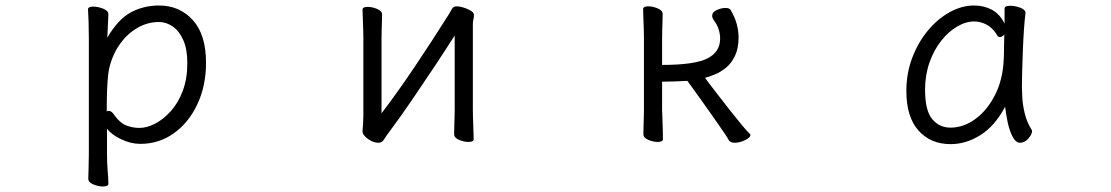

<svg xmlns="http://www.w3.org/2000/svg" viewBox="-20 -506 4040 698"><path d="M303 -368Q303 -399 302 -427Q301 -455 300 -472Q300 -482 319 -482Q336 -482 355 -474.5Q374 -467 374 -454Q374 -448 373 -432Q372 -416 371.5 -398.5Q371 -381 370 -369Q410 -437 456.5 -461.5Q503 -486 558 -486Q633 -486 681 -433Q729 -380 729 -278Q729 -194 697.5 -127Q666 -60 612 -21.5Q558 17 490 17Q455 17 420 0Q385 -17 369 -38V56Q369 87 371.5 116Q374 145 374 162Q374 172 354 172Q338 172 319.5 164.5Q301 157 301 144Q301 132 302 106.5Q303 81 303 55ZM368 -101Q372 -103 375 -103Q386 -103 396 -87Q416 -59 439 -50Q462 -41 487 -41Q514 -41 544 -56.5Q574 -72 601 -102Q628 -132 644.5 -176Q661 -220 661 -276Q661 -328 646 -361Q631 -394 607.5 -410Q584 -426 558 -426Q516 -426 478.5 -404Q441 -382 414 -343Q387 -304 376 -253Q373 -237 371 -209Q369 -181 368.5 -152Q368 -123 368 -101Z M1633 -377Q1600 -325 1559.5 -264Q1519 -203 1477 -141.5Q1435 -80 1394 -25Q1384 -12 1376.5 0.5Q1369 13 1356 13Q1337 13 1317.5 -1Q1298 -15 1298 -29V-31Q1299 -40 1300 -57Q1301 -74 1301 -86V-364Q1301 -374 1300.5 -395Q1300 -416 1299 -438Q1298 -460 1298 -471Q1298 -481 1317 -481Q1333 -481 1351 -473.5Q1369 -466 1369 -453Q1369 -445 1368.5 -428.5Q1368 -412 1367.5 -394Q1367 -376 1367 -364V-94Q1425 -170 1488.5 -264.5Q1552 -359 1613 -456Q1618 -464 1623 -473.5Q1628 -483 1641 -483Q1651 -483 1665.5 -478.5Q1680 -474 1691.5 -467Q1703 -460 1703 -452Q1703 -442 1701 -435.5Q1699 -429 1699 -415V-106Q1699 -100 1699.5 -79Q1700 -58 1701 -35Q1702 -12 1702 0Q1702 10 1683 10Q1667 10 1649 2.5Q1631 -5 1631 -18Q1631 -26 1631.5 -44.5Q1632 -63 1632.5 -81Q1633 -99 1633 -106Z M2321 -366Q2321 -376 2320.5 -397Q2320 -418 2319 -440Q2318 -462 2318 -473Q2318 -483 2337 -483Q2353 -483 2371 -475.5Q2389 -468 2389 -455Q2389 -447 2388.5 -430.5Q2388 -414 2387.5 -396Q2387 -378 2387 -366V-270Q2505 -270 2551.5 -293.5Q2598 -317 2598 -366Q2598 -382 2592.5 -399.5Q2587 -417 2574 -434Q2569 -442 2569 -448Q2569 -462 2585.5 -469.5Q2602 -477 2617 -477Q2632 -477 2636 -470Q2652 -443 2658.5 -418Q2665 -393 2665 -370Q2665 -330 2652 -303Q2639 -276 2619.5 -260Q2600 -244 2579 -235.5Q2558 -227 2543 -223Q2544 -221 2557.5 -203.5Q2571 -186 2591 -160Q2611 -134 2633 -106Q2655 -78 2674.5 -54.5Q2694 -31 2705 -20Q2708 -19 2708 -15Q2708 -6 2688.5 3.5Q2669 13 2651 13Q2635 13 2629 3Q2626 -4 2612.5 -23.5Q2599 -43 2568 -87.5Q2537 -132 2479 -212Q2460 -211 2433.5 -210Q2407 -209 2387 -209V-106Q2387 -100 2388 -79Q2389 -58 2389.5 -35Q2390 -12 2390 0Q2390 10 2371 10Q2355 10 2337 2.5Q2319 -5 2319 -18Q2319 -26 2319.5 -44.5Q2320 -63 2320.5 -81Q2321 -99 2321 -106Z M3708 -457Q3705 -435 3702.5 -398.5Q3700 -362 3698.5 -321.5Q3697 -281 3696 -246Q3695 -211 3695 -193Q3695 -179 3696.5 -151.5Q3698 -124 3705.5 -93Q3713 -62 3730 -35Q3732 -31 3732 -29Q3732 -18 3718.5 -2.5Q3705 13 3688 13Q3673 13 3661.5 -8.5Q3650 -30 3643.5 -60.5Q3637 -91 3634 -118Q3597 -48 3544.5 -15Q3492 18 3436 18Q3363 18 3319 -31.5Q3275 -81 3275 -175Q3275 -239 3296 -295Q3317 -351 3352.5 -394Q3388 -437 3432 -461.5Q3476 -486 3522 -486Q3557 -486 3586 -470.5Q3615 -455 3632 -420V-475Q3632 -485 3653 -485Q3670 -485 3689 -478Q3708 -471 3708 -459ZM3631 -380Q3622 -371 3614 -371Q3610 -371 3607 -375Q3590 -404 3567.5 -416Q3545 -428 3522 -428Q3491 -428 3459.5 -409.5Q3428 -391 3401.5 -357.5Q3375 -324 3359 -278.5Q3343 -233 3343 -180Q3343 -104 3369 -73Q3395 -42 3435 -42Q3483 -42 3526 -73.5Q3569 -105 3597.5 -161Q3626 -217 3629 -291Q3630 -305 3630 -330Q3630 -355 3631 -380Z"/></svg>

Font: Moon Stars Kai T HW
Style: Regular
Weight: 400
Designer: GuiWonder
Version: Version 1.101